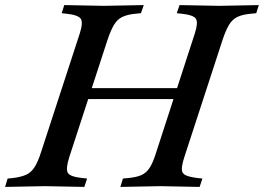

<svg xmlns="http://www.w3.org/2000/svg" viewBox="-55 -733 1039 756"><path d="M-35 3 -25 -30 -4 -32Q28 -36 48 -45Q68 -54 81.5 -75.5Q95 -97 107 -135L259 -601Q273 -644 263 -659Q253 -674 207 -679L188 -681L198 -713L354 -710L511 -713L500 -681L479 -679Q447 -676 427 -666.5Q407 -657 394 -635.5Q381 -614 368 -575L218 -115Q203 -68 212 -52.5Q221 -37 269 -32L288 -30L277 3L122 0ZM250 -343 264 -386H680L666 -343ZM419 3 429 -30 450 -32Q482 -35 501.5 -43.5Q521 -52 534 -72Q547 -92 558 -127L712 -601Q726 -644 716.5 -659Q707 -674 660 -679L641 -681L652 -713L808 -710L964 -713L954 -681L933 -679Q900 -676 880 -666.5Q860 -657 847 -635.5Q834 -614 821 -575L671 -115Q661 -84 661 -67Q661 -50 676 -43Q691 -36 723 -32L742 -30L731 3L576 0Z"/></svg>

Font: Baskervville SemiBold
Style: Italic
Weight: 600
Italic angle: -18°
Version: Version 1.100